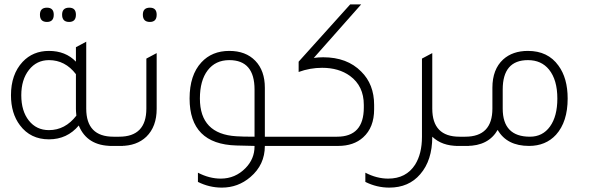

<svg xmlns="http://www.w3.org/2000/svg" viewBox="-20 -665 2682 875"><path d="M194 -565Q162 -565 162 -598Q162 -630 194 -630Q225 -630 225 -598Q225 -565 194 -565ZM295 -565Q263 -565 263 -598Q263 -630 295 -630Q326 -630 326 -598Q326 -565 295 -565ZM497 -42H540V0H490Q377 0 339 -93Q286 -30 203 -30Q119 -30 71 -94Q30 -148 30 -231Q30 -326 83 -383Q130 -433 203 -433Q279 -433 326 -384V-450L373 -475V-170Q373 -42 497 -42ZM326 -327Q277 -391 203 -391Q147 -391 112 -346.5Q77 -302 77 -231Q77 -159 111.5 -115.5Q146 -72 203 -72Q277 -72 328 -138Q326 -158 326 -169Z M663 -565Q631 -565 631 -598Q631 -630 663 -630Q694 -630 694 -598Q694 -565 663 -565ZM480 0V-42H523Q647 -42 647 -170V-398L694 -423V-169Q694 -88 647 -42Q603 0 530 0Z M1187 -42H1314V0H1187Q1187 86 1121 142Q1065 190 991 190Q934 190 882 164V122Q934 149 986 149Q1052 149 1099 101Q1140 59 1140 2V0Q1113 0 1057 -2Q844 -8 844 -216Q844 -323 898 -381Q946 -433 1025 -433Q1100 -433 1143.5 -388Q1187 -343 1187 -265ZM1140 -257Q1140 -391 1025 -391Q962 -391 926.5 -344.5Q891 -298 891 -216Q891 -54 1057 -44Q1084 -42 1140 -42Z M1410 -401Q1431 -404 1453 -404Q1562 -404 1626 -339Q1685 -281 1685 -187V-167Q1685 -84 1635 -39Q1592 0 1521 0H1254V-42H1516Q1638 -42 1638 -175V-187Q1638 -273 1575 -319Q1524 -356 1448 -356Q1393 -356 1341 -337V-384L1576 -645H1626Z M2074 -42H2117V0H2067Q1994 0 1950 -42Q1950 66 1895 129Q1843 190 1754 190Q1697 190 1645 164V122Q1697 149 1749 149Q1831 149 1872 85Q1903 35 1903 -41V-398L1950 -423V-170Q1950 -42 2074 -42Z M2224 -265Q2224 -349 2273 -394Q2316 -433 2386 -433Q2477 -433 2525 -366Q2567 -309 2567 -216Q2567 -110 2514 -51Q2467 0 2391 0Q2290 0 2248 -73Q2206 0 2107 0H2057V-42H2100Q2224 -42 2224 -170ZM2271 -170Q2271 -42 2395 -42Q2453 -42 2486.5 -88.5Q2520 -135 2520 -216Q2520 -301 2482 -348Q2447 -391 2386 -391Q2271 -391 2271 -257Z"/></svg>

Font: TajawalTap
Style: Regular
Weight: 300
Designer: Boutros Fonts
Foundry: Created by Boutros International 2017
Version: Version 2.700